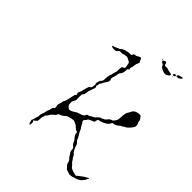

<svg xmlns="http://www.w3.org/2000/svg" viewBox="-216 -868 981 981"><g transform="rotate(45 274.0 -377.5)"><path d="M288 -676Q300 -681 303 -674Q304 -669 308 -662L312 -654L308 -647Q304 -640 302.5 -626.5Q301 -613 298.5 -608Q296 -603 298 -598Q300 -593 299 -592.5Q298 -592 294 -591Q291 -589 290.5 -587Q290 -585 290 -575Q290 -559 281 -549Q276 -544 275 -537Q273 -521 268.5 -509Q264 -497 268 -490Q271 -487 268.5 -478.5Q266 -470 261 -464Q256 -458 251.5 -448.5Q247 -439 244.5 -437Q242 -435 242 -428Q242 -421 239.5 -419Q237 -417 240 -413Q245 -407 240 -397Q237 -391 237 -388Q237 -385 233 -376.5Q229 -368 228 -355.5Q227 -343 222 -338Q218 -333 217.5 -330.5Q217 -328 217 -317Q218 -296 217.5 -292Q217 -288 213 -282Q207 -275 207 -262.5Q207 -250 210 -245Q213 -240 218.5 -236Q224 -232 229 -232Q239 -232 259 -246Q264 -250 277 -254Q302 -261 305 -269Q307 -279 316 -280Q323 -281 327.5 -285Q332 -289 340.5 -292.5Q349 -296 351.5 -300.5Q354 -305 360 -309Q366 -313 367 -315Q368 -317 373.5 -317Q379 -317 381.5 -320Q384 -323 386 -323Q392 -323 404 -339Q408 -345 416.5 -347Q425 -349 429 -355Q437 -366 438.5 -371Q440 -376 441 -389Q442 -423 450 -433Q452 -435 457.5 -446.5Q463 -458 472.5 -463Q482 -468 494 -469H505L514 -459Q522 -449 521 -443.5Q520 -438 523.5 -432.5Q527 -427 528 -419.5Q529 -412 526 -406Q522 -398 511 -386Q500 -374 496 -373Q491 -372 486 -367.5Q481 -363 477 -362Q473 -361 466 -355Q452 -342 439 -341Q432 -340 430.5 -339Q429 -338 428 -333Q425 -327 416 -319Q395 -304 371 -300Q368 -299 367 -298Q366 -297 365.5 -294.5Q365 -292 364 -287Q363 -281 361 -279Q359 -277 350 -274Q328 -266 328 -260Q328 -257 322 -252Q312 -243 319 -235Q323 -231 326.5 -223Q330 -215 335 -209Q340 -203 341.5 -197Q343 -191 353 -175.5Q363 -160 364 -154Q365 -148 372 -142.5Q379 -137 381 -130Q383 -120 390 -106Q397 -92 403 -89Q408 -84 412 -75.5Q416 -67 418 -66Q420 -65 423.5 -58Q427 -51 431.5 -48Q436 -45 441 -38Q447 -26 478 -19L490 -17L495 -22Q500 -26 507.5 -31.5Q515 -37 521.5 -42Q528 -47 533 -48.5Q538 -50 538 -51Q542 -57 547 -54Q549 -53 545 -49Q541 -45 541 -41.5Q541 -38 537 -34.5Q533 -31 530 -25.5Q527 -20 514.5 -13Q502 -6 497.5 -6Q493 -6 489 -3.5Q485 -1 472.5 1Q460 3 455 0Q450 -3 443 -4Q436 -5 433 -9Q430 -13 423 -19.5Q416 -26 415 -33Q413 -46 403 -56Q394 -66 393 -69.5Q392 -73 387 -79Q382 -85 382 -90Q382 -95 381 -102.5Q380 -110 375 -112Q371 -114 365.5 -121.5Q360 -129 360 -132Q360 -135 350 -147Q337 -161 337 -173Q337 -177 336 -178.5Q335 -180 331 -181Q324 -182 314.5 -191.5Q305 -201 301 -202Q297 -203 292 -206Q286 -211 270 -208Q242 -203 235 -194Q225 -184 207 -178Q202 -176 201 -170.5Q200 -165 193.5 -160.5Q187 -156 180 -148Q173 -140 173 -138Q173 -135 166.5 -129Q160 -123 160 -119Q160 -115 157.5 -110Q155 -105 155 -91Q154 -81 153.5 -79Q153 -77 149 -73Q143 -68 139 -65L135 -63L139 -59Q142 -55 141 -45Q140 -35 138 -34Q137 -34 135 -36.5Q133 -39 131.5 -42.5Q130 -46 130 -48Q131 -51 128.5 -55Q126 -59 129 -62Q132 -65 134.5 -77.5Q137 -90 139 -93.5Q141 -97 140 -102.5Q139 -108 144.5 -122.5Q150 -137 150 -142.5Q150 -148 154 -154.5Q158 -161 158 -167Q158 -170 159.5 -174Q161 -178 163 -181Q165 -184 167 -184Q172 -186 168 -202Q166 -209 170 -219Q174 -229 174 -234.5Q174 -240 177 -244Q180 -246 184 -261.5Q188 -277 190 -288Q192 -304 197 -308Q200 -310 200 -314Q200 -318 198 -319Q194 -322 201 -335Q205 -343 205 -345.5Q205 -348 206.5 -352.5Q208 -357 211.5 -371.5Q215 -386 220 -388Q229 -392 229 -403Q229 -410 230.5 -412Q232 -414 229.5 -419.5Q227 -425 229 -430.5Q231 -436 232 -441Q233 -446 239 -452.5Q245 -459 245 -464Q245 -495 251 -507Q254 -513 254 -518Q254 -523 257.5 -531Q261 -539 261 -547Q260 -559 263 -574Q264 -577 269 -579Q280 -581 278 -593Q277 -597 275 -606Q274 -614 272.5 -616.5Q271 -619 266 -622Q260 -625 252.5 -629Q245 -633 241 -631.5Q237 -630 231.5 -630Q226 -630 221.5 -627.5Q217 -625 207.5 -626Q198 -627 196 -624Q188 -615 185.5 -613.5Q183 -612 172 -611Q158 -611 155 -614Q149 -621 158 -621Q163 -621 173.5 -626.5Q184 -632 186.5 -632Q189 -632 194.5 -637.5Q200 -643 202 -643Q204 -643 209 -646Q214 -649 218.5 -649Q223 -649 226 -651Q229 -653 242 -653Q252 -653 254.5 -654.5Q257 -656 258 -661Q258 -666 267 -667Q276 -668 279.5 -670.5Q283 -673 288 -676ZM478.5 -723Q477 -723 477 -724.5Q477 -726 478.5 -726Q480 -726 480 -724.5Q480 -723 478.5 -723ZM476 -739Q478 -742 482.5 -742.5Q487 -743 489 -741Q492 -735 484 -731Q480 -729 476.5 -732.5Q473 -736 476 -739ZM403 -755Q405 -755 407.5 -751Q410 -747 410 -744Q410 -735 424 -736Q433 -737 437 -734.5Q441 -732 454 -730Q464 -729 466 -728Q468 -727 468 -724Q469 -720 462 -714Q454 -708 449 -707Q444 -706 434 -708Q423 -711 420 -713.5Q417 -716 412 -718Q407 -720 405.5 -726Q404 -732 399 -734Q387 -740 387 -746Q387 -748 394 -751.5Q401 -755 403 -755ZM381 -753Q381 -755 382 -755Q383 -755 384.5 -752.5Q386 -750 385 -749Q384 -748 382.5 -749.5Q381 -751 381 -753ZM509 -754Q521 -759 524 -755Q525 -754 518.5 -747Q512 -740 502 -739Q495 -739 494 -739.5Q493 -740 493 -742Q493 -746 495.5 -749Q498 -752 501 -752Q504 -752 509 -754Z"/></g></svg>

Font: TT2020 Style D
Style: Italic
Weight: 400
Italic angle: -15°
Version: Version 0.2.000